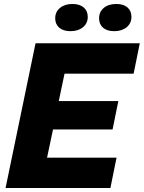

<svg xmlns="http://www.w3.org/2000/svg" viewBox="-20 -947 724 967"><path d="M159 -729H684L653 -576H305L276 -438H576L547 -295H247L217 -153H567L536 0H8ZM479 -855Q479 -887 502.5 -907Q526 -927 566 -927Q602 -927 622 -909.5Q642 -892 642 -862Q642 -830 618 -810Q594 -790 555 -790Q519 -790 499 -807.5Q479 -825 479 -855ZM258 -855Q258 -887 282 -907Q306 -927 345 -927Q381 -927 401.5 -909.5Q422 -892 422 -862Q422 -830 398 -810Q374 -790 335 -790Q299 -790 278.5 -807.5Q258 -825 258 -855Z"/></svg>

Font: Mona Sans ExtraBold
Style: Italic
Weight: 800
Italic angle: -11.7°
Designer: Deni Anggara
Foundry: GitHub
Version: Version 2.000